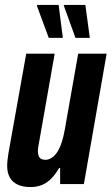

<svg xmlns="http://www.w3.org/2000/svg" viewBox="-20 -744 451 776"><path d="M104 12Q72 12 51 2Q30 -8 19.5 -27Q9 -46 9 -74Q9 -85 10.5 -98Q12 -111 14 -124L86 -527H201L136 -158Q135 -151 134 -145Q133 -139 133 -133Q133 -123 136 -114.5Q139 -106 146 -102Q153 -98 163 -98Q177 -98 189.5 -106.5Q202 -115 212 -130.5Q222 -146 229.5 -169Q237 -192 242 -221L296 -527H411L319 0H223V-65H219Q204 -39 186.5 -21.5Q169 -4 148.5 4Q128 12 104 12ZM285 -591 238 -721 239 -724H325L343 -591ZM177 -591 129 -721 131 -724H217L234 -591Z"/></svg>

Font: Archivo ExtraCondensed
Style: Bold Italic
Weight: 700
Width: 2
Italic angle: -10°
Designer: Hector Gatti
Foundry: Omnibus-Type
Version: Version 2.001